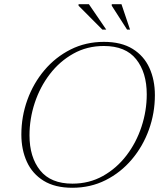

<svg xmlns="http://www.w3.org/2000/svg" viewBox="-20 -878 758 908"><path d="M712.5 -428Q712.5 -343 684 -264.2Q655.5 -185.5 603.2 -123.8Q551 -62 479.5 -26Q408 10 322 10Q240 10 186.5 -23Q133 -56 107 -113Q81 -170 81 -242Q81 -327 109.5 -405.8Q138 -484.5 190.2 -546.2Q242.5 -608 314 -644Q385.5 -680 471.5 -680Q553.5 -680 607 -647Q660.5 -614 686.5 -557Q712.5 -500 712.5 -428ZM119.5 -238Q119.5 -135 169.8 -72.2Q220 -9.5 322.5 -9.5Q402 -9.5 466.8 -45.8Q531.5 -82 578 -142.8Q624.5 -203.5 649.2 -278.8Q674 -354 674 -432Q674 -535 624 -597.8Q574 -660.5 471 -660.5Q391.5 -660.5 326.8 -624.2Q262 -588 215.5 -527.2Q169 -466.5 144.2 -391.2Q119.5 -316 119.5 -238ZM482.5 -738H464L351.5 -851V-858H400.5ZM595 -738H581L508.5 -851V-858H554.5Z"/></svg>

Font: Newsreader 16pt ExtraLight
Style: Italic
Weight: 275
Italic angle: -17°
Designer: Hugues Gentile
Foundry: Production Type
Version: Version 1.003; ttfautohint (v1.8.3)